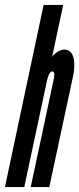

<svg xmlns="http://www.w3.org/2000/svg" viewBox="-44 -755 320 775"><path d="M146 -431C149 -444 156 -467 167 -467C179 -467 175 -443 172 -431L80 0H155L251 -448C258 -481 265 -555 215 -555C198 -555 171 -537 166 -524L211 -735H132L-24 0H54Z"/></svg>

Font: League Gothic Condensed Italic
Style: Regular
Weight: 400
Width: 3
Designer: Tyler Finck
Foundry: The League of Moveable Type
Version: Version 1.001;PS 001.001;hotconv 1.0.56;makeotf.lib2.0.21325